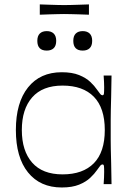

<svg xmlns="http://www.w3.org/2000/svg" viewBox="-20 -819 592 854"><path d="M254.7 14.9Q158.6 14.9 104.6 -52.1Q50.6 -119 50.6 -240.7Q50.6 -362.4 104.6 -430.1Q158.6 -497.7 254.7 -497.7Q301 -497.7 331.9 -485.1Q362.7 -472.6 381.6 -454.6Q400.6 -436.6 410.7 -421.4Q422 -405.3 426.4 -400.3Q430.9 -395.3 435.9 -395.3Q441.3 -395.3 442.3 -402.7Q443.3 -410.1 443.3 -430.9Q443.3 -440.1 442.7 -454.2Q442.1 -468.3 441 -482.9H476.1Q475.3 -424.7 474.4 -388.3Q473.4 -351.9 472.9 -327.9Q472.4 -303.9 472.4 -284.6Q472.4 -265.4 472.4 -240.7Q472.4 -216.1 472.4 -197.1Q472.4 -178 472.9 -154.3Q473.4 -130.6 474.4 -94.4Q475.3 -58.1 476.1 0H441Q442.1 -14.6 442.7 -29.1Q443.3 -43.6 443.3 -54.6Q443.3 -73.6 442.3 -80.6Q441.3 -87.6 435.9 -87.6Q430.9 -87.6 426.4 -82.6Q422 -77.6 410.7 -61.4Q400.6 -46.4 381.6 -28.4Q362.7 -10.3 331.9 2.3Q301 14.9 254.7 14.9ZM258.3 -43.4Q349 -43.4 397.6 -93.1Q446.1 -142.7 446.1 -240.7Q446.1 -338.7 397.6 -388.5Q349 -438.3 258.3 -438.3Q169 -438.3 123.1 -385.9Q77.1 -333.6 77.1 -240.7Q77.1 -147.9 123.1 -95.6Q169 -43.4 258.3 -43.4ZM188 -594Q146 -594 146 -637.3Q146 -659 157 -669.8Q168 -680.6 188 -680.6Q207.7 -680.6 218.9 -669.8Q230 -658.9 230 -637.3Q230 -615.6 219 -604.8Q208 -594 188 -594ZM348 -594Q306 -594 306 -637.3Q306 -659 317 -669.8Q328 -680.6 348 -680.6Q367.7 -680.6 378.9 -669.8Q390 -658.9 390 -637.3Q390 -615.6 379 -604.8Q368 -594 348 -594ZM157 -753.6V-799.4Q183.3 -798.4 201.9 -797.9Q220.4 -797.3 235.5 -796.9Q250.6 -796.4 265.4 -796.4Q281.3 -796.4 296.3 -796.9Q311.3 -797.3 330.4 -797.9Q349.4 -798.4 375.6 -799.4V-753.6Q349.4 -754.7 330.4 -755.2Q311.3 -755.7 295.9 -756.1Q280.4 -756.6 264.6 -756.6Q249.7 -756.6 235.1 -756.1Q220.4 -755.7 201.9 -755.2Q183.3 -754.7 157 -753.6Z"/></svg>

Font: Ojuju ExtraLight
Style: Regular
Weight: 200
Designer: Chisaokwu Joboson, Mirko Velimirovic
Foundry: Udi Foundry
Version: Version 1.000